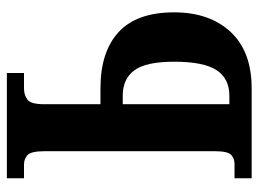

<svg xmlns="http://www.w3.org/2000/svg" viewBox="-117 -637 754 560"><g transform="rotate(-90 260.0 -357.0)"><path d="M20 0V-50H62Q78 -50 88.5 -60Q99 -70 99 -108V-603Q99 -643 88 -653.5Q77 -664 60 -664H20V-714H327V-664H282Q263 -664 249.5 -654Q236 -644 236 -605V-441H282Q389 -441 446.5 -388Q504 -335 504 -226Q504 -123 447 -61.5Q390 0 282 0ZM236 -65H261Q311 -65 335.5 -102.5Q360 -140 360 -226Q360 -308 335 -342Q310 -376 261 -376H236Z"/></g></svg>

Font: Noto Serif ExtraCondensed
Style: Bold
Weight: 700
Width: 2
Designer: Monotype Design Team
Foundry: Monotype Imaging Inc.
Version: Version 2.014; ttfautohint (v1.8.4.7-5d5b)